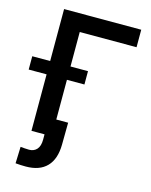

<svg xmlns="http://www.w3.org/2000/svg" viewBox="-174 -814 872 1108"><g transform="rotate(15 262.0 -260.5)"><path d="M529.3 -727.5V-623H189.9V0H68.4V-727.5ZM-38.6 -337.4V-417H294.4V-337.4ZM89.8 207.5Q74.2 207.5 58.8 206.8Q43.5 206.1 28.3 204.6L31.7 105.5Q42.5 106.4 56.4 107.7Q70.3 108.9 83 108.9Q112.3 108.9 129.4 89.4Q146.5 69.8 146.5 31.7V0H103.5V-100.1H260.7L259.3 31.2Q258.3 117.7 215.1 162.6Q171.9 207.5 89.8 207.5Z"/></g></svg>

Font: Inter Cardless Tabular Medium
Style: Regular
Weight: 500
Designer: Rasmus Andersson
Foundry: rsms
Version: Version 4.000;git-4fc901f